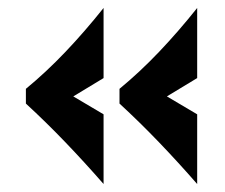

<svg xmlns="http://www.w3.org/2000/svg" viewBox="-20 -462 566 482"><path d="M280 -239Q331 -281 379.5 -332Q428 -383 475 -442V-266L399 -220L475 -175V0Q427 -55 379 -105Q331 -155 280 -202ZM45 -239Q96 -281 144.5 -332Q193 -383 240 -442V-266L164 -220L240 -175V0Q192 -55 144 -105Q96 -155 45 -202Z"/></svg>

Font: CAT Rhythmus
Style: Regular
Weight: 400
Designer: Peter Wiegel nach alter Vorlage
Foundry: Peter Wiegel
Version: 1.000